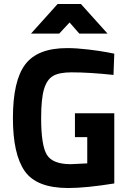

<svg xmlns="http://www.w3.org/2000/svg" viewBox="-20 -934 651 966"><path d="M357 -244V-364H555V-11Q412 12 323 12Q164 12 104.5 -73Q45 -158 45 -340Q45 -528 107 -610Q169 -692 318 -692Q365 -692 424 -685Q483 -678 519 -671L555 -664L551 -557Q431 -570 340 -570Q278 -570 247 -552Q216 -534 201.5 -485.5Q187 -437 187 -340Q187 -202 216 -155Q245 -108 336 -108L419 -112V-244ZM136 -765 270 -914H387L521 -765H379L330 -821L278 -765Z"/></svg>

Font: TitilliumText
Style: ExtraBold
Weight: 800
Designer: Accademia di Belle Arti di Urbino and others
Foundry: Accademia di Belle Arti di Urbino and others.
Version: Version 60.001